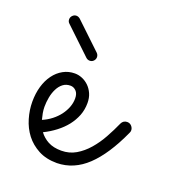

<svg xmlns="http://www.w3.org/2000/svg" viewBox="-86 -461 482 541"><g transform="rotate(20 154.5 -190.5)"><path d="M77.1 -53.7Q87.4 -39.6 103.5 -31Q119.6 -22.5 143.1 -22.5Q167 -22.5 186.5 -33.9Q206.1 -45.4 222.2 -64Q238.3 -82.5 251 -105.5Q263.7 -128.4 273.9 -151.4Q276.4 -156.7 280.8 -159.4Q285.2 -162.1 290.5 -162.1Q298.8 -162.1 304 -156.2Q309.1 -150.4 309.1 -143.6Q309.1 -141.1 308.6 -139.4Q308.1 -137.7 307.1 -135.7Q273.4 -61.5 233.6 -23.9Q193.8 13.7 143.6 14.6Q111.3 14.6 87.9 2.2Q64.5 -10.3 49.3 -30Q34.2 -49.8 26.9 -74.7Q19.5 -99.6 19.5 -124.5Q19.5 -149.4 25.6 -170.4Q31.7 -191.4 43.2 -207Q54.7 -222.7 70.6 -231.4Q86.4 -240.2 105.5 -240.2Q116.7 -240.2 127.7 -235.6Q138.7 -231 147.5 -222.4Q156.2 -213.9 161.6 -201.7Q167 -189.5 167 -173.8Q167 -153.8 160.2 -136.2Q153.3 -118.7 141.4 -103.5Q129.4 -88.4 112.8 -75.7Q96.2 -63 77.1 -53.7ZM62.5 -85.4Q77.6 -91.8 90.1 -101.6Q102.5 -111.3 111.3 -123Q120.1 -134.8 125 -147.7Q129.9 -160.6 129.9 -173.8Q129.9 -188.5 122.6 -196Q115.2 -203.6 105.5 -203.6Q92.3 -203.6 83 -196.3Q73.7 -189 67.9 -177.2Q62 -165.5 59.3 -151.1Q56.6 -136.7 56.6 -122.6Q56.6 -113.8 58.3 -104Q60.1 -94.2 62.5 -85.4ZM143.1 -315.9Q147.9 -311 147.9 -304.2Q147.9 -297.9 143.3 -293Q138.7 -288.1 131.8 -288.1Q125.5 -288.1 120.6 -292.5L42.5 -366.7Q37.6 -371.1 37.6 -377.9Q37.6 -384.8 42.5 -389.6Q47.4 -394.5 53.7 -394.5Q59.6 -394.5 64.9 -390.1L143.1 -315.9Z"/></g></svg>

Font: Sacramento
Style: Regular
Weight: 400
Designer: Astigmatic (AOETI)
Foundry: Astigmatic (AOETI)
Version: Version 1.000